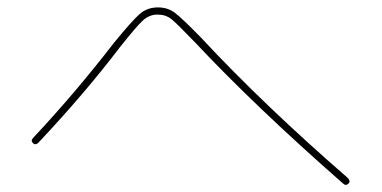

<svg xmlns="http://www.w3.org/2000/svg" viewBox="-20 -610 1040 523"><path d="M84 -220.7Q76.2 -213.9 70.3 -219.7Q62.5 -226.6 70.3 -234.4Q185.5 -357.4 291 -494.1Q339.8 -553.7 360.4 -571.8Q380.9 -589.8 410.2 -589.8Q437.5 -589.8 457 -574.7Q476.6 -559.6 527.3 -507.8Q699.2 -323.2 927.7 -125Q935.5 -116.2 929.7 -110.4Q921.9 -102.5 914.1 -110.4Q675.8 -319.3 511.7 -494.1Q462.9 -544.9 447.3 -557.6Q431.6 -570.3 409.2 -570.3Q386.7 -570.3 369.1 -554.2Q351.6 -538.1 306.6 -481.4Q210.9 -355.5 84 -220.7Z"/></svg>

Font: Rounded-X Mgen+ 2m thin
Style: Regular
Weight: 100
Designer: [Source Han Sans]
Ryoko NISHIZUKA  (kana & ideographs); Paul D. Hunt (Latin, Greek & Cyrillic); Wenlong ZHANG  (bopomofo
Version: Version 1.059.20150602